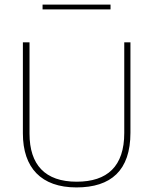

<svg xmlns="http://www.w3.org/2000/svg" viewBox="-20 -808 665 839"><path d="M166 -767H463V-788H166ZM314 11C465 11 550 -63 550 -228V-623H523V-227C523 -81 449 -14 315 -14C177 -14 109 -88 109 -224V-623H80V-225C80 -75 160 11 314 11Z"/></svg>

Font: Inconsolata Expanded ExtraLight
Style: Regular
Weight: 200
Width: 7
Monospace: yes
Designer: Raph Levien, Cyreal, Brenton Simpson
Foundry: Raph Levien, Cyreal, Google
Version: Version 3.100